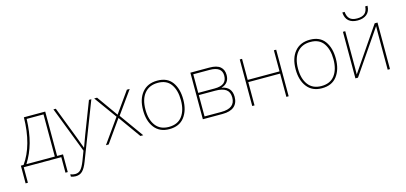

<svg xmlns="http://www.w3.org/2000/svg" viewBox="-78 -1297 4447 2103"><g transform="rotate(-15 2145.5 -245.5)"><path d="M432 -25H499V176H473V0H47V176H21V-25H52Q118 -117 153 -244Q188 -371 190 -528H432ZM215 -503Q210 -353 178 -238Q146 -123 84 -25H406V-503Z M552 -528 689 -172 739 -37H741Q761 -95 789 -168L928 -528H955L706 115Q680 183 650 213Q620 243 573 243Q546 243 519 233V207Q549 218 573 218Q611 218 635.5 192Q660 166 685 102L726 -6L525 -528Z M987 -528H1020L1189 -290L1358 -528H1390L1207 -272L1402 0H1370L1189 -253L1010 0H979L1172 -272Z M1698 10Q1588 10 1529.5 -65.5Q1471 -141 1471 -264Q1471 -391 1532.5 -464.5Q1594 -538 1704 -538Q1817 -538 1872 -462.5Q1927 -387 1927 -264Q1927 -142 1869 -66Q1811 10 1698 10ZM1698 -15Q1799 -15 1849.5 -82.5Q1900 -150 1900 -264Q1900 -376 1852 -444.5Q1804 -513 1704 -513Q1606 -513 1552 -447.5Q1498 -382 1498 -264Q1498 -150 1549 -82.5Q1600 -15 1698 -15Z M2367 -282V-280Q2421 -271 2449.5 -237.5Q2478 -204 2478 -147Q2478 -76 2433.5 -38Q2389 0 2302 0H2078V-528H2293Q2378 -528 2416.5 -494.5Q2455 -461 2455 -402Q2455 -353 2431.5 -323Q2408 -293 2367 -282ZM2289 -503H2104V-292H2290Q2362 -292 2395 -319.5Q2428 -347 2428 -402Q2428 -503 2289 -503ZM2290 -267H2104V-25H2294Q2374 -25 2412.5 -55.5Q2451 -86 2451 -147Q2451 -210 2411 -238.5Q2371 -267 2290 -267Z M2664 -289H3025V-528H3051V0H3025V-264H2664V0H2638V-528H2664Z M3428 10Q3318 10 3259.5 -65.5Q3201 -141 3201 -264Q3201 -391 3262.5 -464.5Q3324 -538 3434 -538Q3547 -538 3602 -462.5Q3657 -387 3657 -264Q3657 -142 3599 -66Q3541 10 3428 10ZM3428 -15Q3529 -15 3579.5 -82.5Q3630 -150 3630 -264Q3630 -376 3582 -444.5Q3534 -513 3434 -513Q3336 -513 3282 -447.5Q3228 -382 3228 -264Q3228 -150 3279 -82.5Q3330 -15 3428 -15Z M3834 -114Q3834 -68 3833 -37L4168 -528H4200V0H4174V-426Q4174 -465 4175 -494L3837 0H3808V-528H3834ZM3997 -606Q3933 -606 3896.5 -637.5Q3860 -669 3856 -734H3882Q3887 -680 3914.5 -654.5Q3942 -629 3997 -629Q4054 -629 4083 -654Q4112 -679 4116 -734H4142Q4140 -670 4101 -638Q4062 -606 3997 -606Z"/></g></svg>

Font: Noto Sans UI Thin
Style: Regular
Weight: 250
Designer: Monotype Design Team
Foundry: Monotype Imaging Inc.
Version: Version 1.001